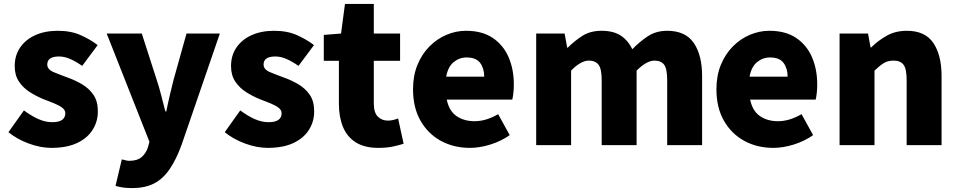

<svg xmlns="http://www.w3.org/2000/svg" viewBox="-20 -740 4887 979"><path d="M242 14Q187 14 127 -8Q67 -30 23 -66L102 -177Q141 -148 176.5 -132.5Q212 -117 246 -117Q281 -117 297 -129Q313 -141 313 -162Q313 -179 297 -191Q281 -203 255 -213.5Q229 -224 200 -235Q166 -249 132.5 -270Q99 -291 77 -323.5Q55 -356 55 -403Q55 -457 82.5 -497.5Q110 -538 159.5 -560.5Q209 -583 275 -583Q342 -583 392 -560.5Q442 -538 478 -510L399 -404Q368 -426 338.5 -439Q309 -452 281 -452Q221 -452 221 -411Q221 -386 253 -372.5Q285 -359 329 -343Q365 -330 399.5 -309.5Q434 -289 456.5 -256.5Q479 -224 479 -172Q479 -120 452 -77.5Q425 -35 372.5 -10.5Q320 14 242 14Z M653 219Q625 219 606 216Q587 213 569 208L601 73Q609 74 619 77Q629 80 639 80Q680 80 702 61Q724 42 734 12L742 -17L524 -569H703L779 -333Q792 -294 802 -254Q812 -214 823 -172H828Q836 -213 845.5 -253Q855 -293 865 -333L931 -569H1101L905 1Q878 74 845 122.5Q812 171 766.5 195Q721 219 653 219Z M1345 14Q1290 14 1230 -8Q1170 -30 1126 -66L1205 -177Q1244 -148 1279.5 -132.5Q1315 -117 1349 -117Q1384 -117 1400 -129Q1416 -141 1416 -162Q1416 -179 1400 -191Q1384 -203 1358 -213.5Q1332 -224 1303 -235Q1269 -249 1235.5 -270Q1202 -291 1180 -323.5Q1158 -356 1158 -403Q1158 -457 1185.5 -497.5Q1213 -538 1262.5 -560.5Q1312 -583 1378 -583Q1445 -583 1495 -560.5Q1545 -538 1581 -510L1502 -404Q1471 -426 1441.5 -439Q1412 -452 1384 -452Q1324 -452 1324 -411Q1324 -386 1356 -372.5Q1388 -359 1432 -343Q1468 -330 1502.5 -309.5Q1537 -289 1559.5 -256.5Q1582 -224 1582 -172Q1582 -120 1555 -77.5Q1528 -35 1475.5 -10.5Q1423 14 1345 14Z M1909 14Q1838 14 1793.5 -14.5Q1749 -43 1728.5 -93.5Q1708 -144 1708 -211V-430H1631V-562L1719 -569L1739 -720H1886V-569H2020V-430H1886V-213Q1886 -166 1906.5 -145.5Q1927 -125 1958 -125Q1972 -125 1986 -128.5Q2000 -132 2010 -136L2038 -7Q2016 0 1984.5 7Q1953 14 1909 14Z M2376 14Q2294 14 2228.5 -21.5Q2163 -57 2124.5 -124Q2086 -191 2086 -285Q2086 -354 2108.5 -409Q2131 -464 2169.5 -503Q2208 -542 2256.5 -562.5Q2305 -583 2356 -583Q2438 -583 2492 -547Q2546 -511 2573 -449Q2600 -387 2600 -309Q2600 -285 2597.5 -264Q2595 -243 2592 -232H2258Q2270 -174 2308 -148Q2346 -122 2400 -122Q2459 -122 2520 -158L2579 -51Q2535 -20 2480.5 -3Q2426 14 2376 14ZM2255 -349H2449Q2449 -391 2428.5 -419Q2408 -447 2359 -447Q2322 -447 2293 -423Q2264 -399 2255 -349Z M2714 0V-569H2859L2872 -497H2875Q2910 -532 2950 -557.5Q2990 -583 3048 -583Q3107 -583 3144.5 -559Q3182 -535 3204 -489Q3241 -527 3283 -555Q3325 -583 3382 -583Q3475 -583 3517.5 -521Q3560 -459 3560 -352V0H3382V-330Q3382 -389 3366.5 -410Q3351 -431 3317 -431Q3298 -431 3275 -418.5Q3252 -406 3226 -380V0H3048V-330Q3048 -389 3032 -410Q3016 -431 2982 -431Q2963 -431 2940 -418.5Q2917 -406 2892 -380V0Z M3923 14Q3841 14 3775.5 -21.5Q3710 -57 3671.5 -124Q3633 -191 3633 -285Q3633 -354 3655.5 -409Q3678 -464 3716.5 -503Q3755 -542 3803.5 -562.5Q3852 -583 3903 -583Q3985 -583 4039 -547Q4093 -511 4120 -449Q4147 -387 4147 -309Q4147 -285 4144.5 -264Q4142 -243 4139 -232H3805Q3817 -174 3855 -148Q3893 -122 3947 -122Q4006 -122 4067 -158L4126 -51Q4082 -20 4027.5 -3Q3973 14 3923 14ZM3802 -349H3996Q3996 -391 3975.5 -419Q3955 -447 3906 -447Q3869 -447 3840 -423Q3811 -399 3802 -349Z M4261 0V-569H4406L4419 -498H4422Q4457 -533 4501.5 -558Q4546 -583 4604 -583Q4697 -583 4739 -521Q4781 -459 4781 -352V0H4603V-330Q4603 -389 4587 -410Q4571 -431 4537 -431Q4507 -431 4486 -418Q4465 -405 4439 -380V0Z"/></svg>

Font: Source Han Sans SC Heavy
Style: Regular
Weight: 900
Designer: Ryoko NISHIZUKA Ë•øÂ°öÊ∂ºÂ≠ê (kana, bopomofo & ideographs); Paul D. Hunt (Latin, Greek & Cyrillic); Sandoll Communicatio
Foundry: Adobe
Version: Version 2.004;hotconv 1.0.118;makeotfexe 2.5.65603